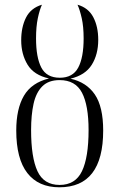

<svg xmlns="http://www.w3.org/2000/svg" viewBox="-20 -785 508 815"><path d="M232 10Q143 10 96 -50.5Q49 -111 49 -231Q49 -323 81.5 -378.5Q114 -434 188 -452Q124 -466 97 -510.5Q70 -555 70 -614Q70 -670 90.5 -710.5Q111 -751 158 -765Q148 -743 140.5 -707.5Q133 -672 133 -622Q133 -541 155.5 -498Q178 -455 234 -455Q289 -455 312 -498Q335 -541 335 -622Q335 -672 327 -707.5Q319 -743 309 -765Q355 -752 376 -712Q397 -672 397 -616Q397 -554 369.5 -510Q342 -466 279 -451Q347 -436 382.5 -384Q418 -332 418 -231Q418 10 232 10ZM233 0Q300 0 328 -58.5Q356 -117 356 -233Q356 -338 328 -391.5Q300 -445 233 -445Q186 -445 159.5 -418.5Q133 -392 122.5 -344.5Q112 -297 112 -233Q112 -117 139 -58.5Q166 0 233 0Z"/></svg>

Font: Noto Serif Display Condensed Light
Style: Regular
Weight: 300
Width: 3
Designer: Monotype Design Team
Foundry: Monotype Imaging Inc.
Version: Version 2.009